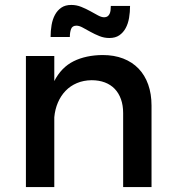

<svg xmlns="http://www.w3.org/2000/svg" viewBox="-20 -758 703 778"><path d="M479 -300Q479 -331 470.2 -355.8Q461.5 -380.5 445 -397.8Q428.5 -415 404.8 -424Q381 -433 351 -433Q318 -432.5 291.5 -421.2Q265 -410 245.8 -390Q226.5 -370 214.8 -342.8Q203 -315.5 200 -283V0H85V-531H200V-429.5Q228.5 -485 278.2 -509.8Q328 -534.5 396 -535Q442.5 -535 479.2 -520.8Q516 -506.5 541.5 -480Q567 -453.5 580.5 -415.5Q594 -377.5 594 -330V0H479ZM507 -734Q507 -709 503 -685.5Q499 -662 489.2 -644Q479.5 -626 463.5 -615Q447.5 -604 423 -604Q402 -604 382.8 -611.8Q363.5 -619.5 346.5 -629Q329.5 -638.5 315.2 -646.2Q301 -654 290 -654Q273 -654 268 -640.5Q263 -627 263 -608H185Q185 -633 189 -656.5Q193 -680 202.8 -698Q212.5 -716 228.5 -727Q244.5 -738 269 -738Q290 -738 309.2 -730.2Q328.5 -722.5 345.5 -713Q362.5 -703.5 376.8 -695.8Q391 -688 402 -688Q410.5 -688 415.8 -691.8Q421 -695.5 424 -701.8Q427 -708 428 -716.2Q429 -724.5 429 -734Z"/></svg>

Font: Argentum Sans
Style: Regular
Weight: 400
Designer: Julieta Ulanovsky, Owen Earl, Chris M. Simpson, Rasmus Andersson, Cristiano Sobral
Foundry: The Argentum Sans Project Authors
Version: Version 3.135; ttfautohint (v1.8.4.7-5d5b-dirty)